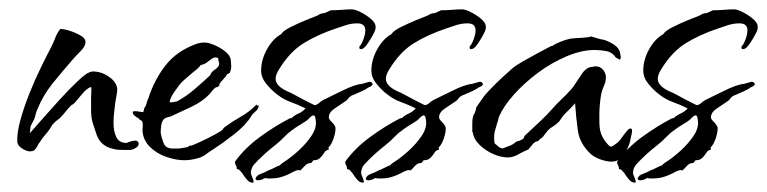

<svg xmlns="http://www.w3.org/2000/svg" viewBox="-20 -336 1642 411"><path d="M44 -12Q37 -12 27.5 -18Q18 -24 17 -32Q16 -51 23.5 -78.5Q31 -106 43 -136Q55 -166 68 -192.5Q81 -219 90 -236Q95 -246 98.5 -255.5Q102 -265 109 -274Q117 -274 129.5 -270Q142 -266 152.5 -260Q163 -254 163 -246Q163 -237 152.5 -226.5Q142 -216 136 -209Q115 -185 93.5 -158.5Q72 -132 60 -102Q57 -95 55.5 -88Q54 -81 50 -75Q49 -72 47 -69Q45 -66 45 -62L44 -51Q52 -60 69.5 -80Q87 -100 107.5 -122.5Q128 -145 146 -162Q164 -179 171 -181Q175 -183 179 -183Q197 -183 213.5 -171.5Q230 -160 231 -145Q231 -141 229.5 -132Q228 -123 227 -118Q226 -108 224.5 -96.5Q223 -85 223 -73Q223 -55 229 -42.5Q235 -30 251 -30Q255 -32 260.5 -33.5Q266 -35 270 -35Q275 -35 277 -29Q277 -23 270 -19Q263 -15 258 -15H245Q238 -15 232 -15.5Q226 -16 220 -18Q210 -20 201 -27Q192 -34 187 -47Q182 -62 178.5 -73Q175 -84 175 -100V-128Q175 -135 175.5 -141Q176 -147 175 -150Q166 -147 156 -135Q146 -123 140 -116Q136 -112 133 -111L130 -108Q126 -104 120 -96.5Q114 -89 109 -84Q106 -81 104 -80L99 -76L92 -69Q86 -58 78.5 -49.5Q71 -41 64 -30Q62 -28 62 -27L60 -23Q57 -18 54 -15Q51 -12 44 -12Z M375 7Q357 7 336.5 0Q316 -7 301.5 -21Q287 -35 285 -55Q285 -60 285.5 -65Q286 -70 285 -74Q285 -77 279 -80L276 -83Q272 -85 268 -88.5Q264 -92 264 -97Q267 -98 269 -98Q274 -98 278.5 -97Q283 -96 287 -96Q286 -96 288 -100Q288 -102 289 -104.5Q290 -107 291 -108Q292 -108 294 -115.5Q296 -123 297 -124Q311 -167 335.5 -197.5Q360 -228 403 -243Q407 -244 410.5 -244.5Q414 -245 418 -245Q426 -245 439 -239.5Q452 -234 462.5 -225.5Q473 -217 474 -208Q474 -204 474.5 -201Q475 -198 475 -194Q475 -188 472 -180L466 -177Q464 -173 462 -171L456 -164Q448 -156 450 -153L448 -152Q448 -152 448 -151Q448 -151 448 -151Q448 -151 448 -151Q448 -151 447 -151L448 -152L447 -151V-150L442 -149Q438 -146 435 -142.5Q432 -139 429 -135Q414 -119 390 -107.5Q366 -96 346 -87Q343 -86 337.5 -84.5Q332 -83 330 -80Q326 -75 325 -67Q324 -59 324 -52Q326 -40 330.5 -29Q335 -18 350 -18H359Q364 -18 369.5 -19Q375 -20 381 -21L388 -25L389 -24Q395 -26 410 -33Q425 -40 439 -47.5Q453 -55 456 -58L457 -59L458 -61L461 -64Q479 -77 496 -86.5Q513 -96 529 -112L531 -110H534Q533 -103 529 -99.5Q525 -96 520 -91L517 -86Q505 -67 480.5 -48Q456 -29 436 -16Q429 -12 422 -6.5Q415 -1 406 2Q389 7 375 7ZM343 -117Q349 -117 351.5 -117.5Q354 -118 359 -119Q379 -130 396.5 -145Q414 -160 430 -175Q432 -182 440 -187L444 -190Q446 -192 447.5 -194Q449 -196 449 -198Q450 -199 448 -205L447 -210V-212Q444 -213 439 -213Q432 -210 425 -204Q418 -198 410 -197Q406 -191 393 -181Q386 -175 379.5 -169.5Q373 -164 371 -162Q364 -155 354 -140.5Q344 -126 343 -117Z M521 55Q515 55 510.5 50.5Q506 46 502 40L498 34Q496 32 493.5 29Q491 26 487 26Q487 21 485 18Q483 15 483 10Q504 -19 536 -42.5Q568 -66 601 -83H604Q610 -89 619 -93Q628 -97 634 -104Q618 -112 602.5 -117.5Q587 -123 573 -134Q561 -143 550 -156.5Q539 -170 539 -185Q539 -208 551.5 -230.5Q564 -253 582 -263Q586 -270 602 -278Q618 -286 635 -293Q652 -300 660 -303Q667 -308 675 -308L688 -314H689Q699 -314 712 -315Q725 -316 733 -316Q740 -316 752 -310Q764 -304 774 -295.5Q784 -287 784 -279Q785 -274 779.5 -263.5Q774 -253 767.5 -243.5Q761 -234 757 -232L754 -231H750L749 -236Q754 -241 758 -252Q762 -263 762 -271Q762 -286 745 -286Q733 -286 721.5 -282.5Q710 -279 699 -275Q660 -262 630 -243.5Q600 -225 577 -187Q570 -176 570 -167Q570 -152 596 -140Q600 -139 613.5 -131.5Q627 -124 640 -117.5Q653 -111 653 -111Q658 -111 663 -115.5Q668 -120 672 -122Q689 -130 714 -142.5Q739 -155 757 -157Q760 -158 763.5 -159Q767 -160 771 -161Q776 -161 778 -156Q776 -151 769 -149Q764 -145 754 -140.5Q744 -136 737 -133Q730 -131 725 -125Q724 -122 719 -119Q712 -114 697.5 -104.5Q683 -95 684 -84Q684 -81 690.5 -74.5Q697 -68 698 -63Q699 -55 694.5 -41Q690 -27 683 -20L684 -16Q677 -14 675 -10.5Q673 -7 669 -2Q666 2 662 4.5Q658 7 651 7L646 13H645Q638 13 633 18.5Q628 24 623 29L620 28Q615 28 606.5 32.5Q598 37 593 39Q586 42 578 44Q570 46 560 46Q557 46 554 46Q551 46 548 45Q547 46 545 46L542 48Q536 50 533 50Q527 50 527 46Q528 43 531 40Q533 38 540 35.5Q547 33 554 29Q562 26 568.5 22.5Q575 19 579 18Q580 17 581 16Q582 15 583 14L589 10Q603 1 619 -13.5Q635 -28 646.5 -45Q658 -62 656 -77Q656 -79 655 -84Q654 -89 651 -89Q648 -89 644 -85Q640 -81 638 -79Q631 -74 622.5 -69Q614 -64 606 -58Q596 -51 588 -42.5Q580 -34 570 -26Q557 -16 545.5 -5.5Q534 5 523 17Q517 25 517 35Q518 39 520 43.5Q522 48 523 53L522 55Z M757 55Q751 55 746.5 50.5Q742 46 738 40L734 34Q732 32 729.5 29Q727 26 723 26Q723 21 721 18Q719 15 719 10Q740 -19 772 -42.5Q804 -66 837 -83H840Q846 -89 855 -93Q864 -97 870 -104Q854 -112 838.5 -117.5Q823 -123 809 -134Q797 -143 786 -156.5Q775 -170 775 -185Q775 -208 787.5 -230.5Q800 -253 818 -263Q822 -270 838 -278Q854 -286 871 -293Q888 -300 896 -303Q903 -308 911 -308L924 -314H925Q935 -314 948 -315Q961 -316 969 -316Q976 -316 988 -310Q1000 -304 1010 -295.5Q1020 -287 1020 -279Q1021 -274 1015.5 -263.5Q1010 -253 1003.5 -243.5Q997 -234 993 -232L990 -231H986L985 -236Q990 -241 994 -252Q998 -263 998 -271Q998 -286 981 -286Q969 -286 957.5 -282.5Q946 -279 935 -275Q896 -262 866 -243.5Q836 -225 813 -187Q806 -176 806 -167Q806 -152 832 -140Q836 -139 849.5 -131.5Q863 -124 876 -117.5Q889 -111 889 -111Q894 -111 899 -115.5Q904 -120 908 -122Q925 -130 950 -142.5Q975 -155 993 -157Q996 -158 999.5 -159Q1003 -160 1007 -161Q1012 -161 1014 -156Q1012 -151 1005 -149Q1000 -145 990 -140.5Q980 -136 973 -133Q966 -131 961 -125Q960 -122 955 -119Q948 -114 933.5 -104.5Q919 -95 920 -84Q920 -81 926.5 -74.5Q933 -68 934 -63Q935 -55 930.5 -41Q926 -27 919 -20L920 -16Q913 -14 911 -10.5Q909 -7 905 -2Q902 2 898 4.5Q894 7 887 7L882 13H881Q874 13 869 18.5Q864 24 859 29L856 28Q851 28 842.5 32.5Q834 37 829 39Q822 42 814 44Q806 46 796 46Q793 46 790 46Q787 46 784 45Q783 46 781 46L778 48Q772 50 769 50Q763 50 763 46Q764 43 767 40Q769 38 776 35.5Q783 33 790 29Q798 26 804.5 22.5Q811 19 815 18Q816 17 817 16Q818 15 819 14L825 10Q839 1 855 -13.5Q871 -28 882.5 -45Q894 -62 892 -77Q892 -79 891 -84Q890 -89 887 -89Q884 -89 880 -85Q876 -81 874 -79Q867 -74 858.5 -69Q850 -64 842 -58Q832 -51 824 -42.5Q816 -34 806 -26Q793 -16 781.5 -5.5Q770 5 759 17Q753 25 753 35Q754 39 756 43.5Q758 48 759 53L758 55Z M1289 10Q1279 10 1266 5.5Q1253 1 1245 -6Q1221 -28 1217 -56.5Q1213 -85 1211 -115Q1207 -110 1200.5 -103.5Q1194 -97 1189 -92Q1186 -89 1183 -84.5Q1180 -80 1177 -76Q1170 -69 1164 -65.5Q1158 -62 1153 -57Q1151 -55 1145 -47Q1143 -43 1139 -40.5Q1135 -38 1132 -34Q1125 -33 1120.5 -27.5Q1116 -22 1111 -16Q1101 -12 1089.5 -5.5Q1078 1 1067 1Q1053 1 1036.5 -6Q1020 -13 1007 -25.5Q994 -38 992 -53H991V-71Q991 -87 995 -92Q997 -95 998 -99.5Q999 -104 1000 -107L1014 -127Q1017 -132 1029.5 -145Q1042 -158 1056 -171Q1070 -184 1076 -189Q1084 -196 1100 -205Q1116 -214 1132.5 -223Q1149 -232 1159 -237L1163 -238Q1168 -242 1179.5 -246.5Q1191 -251 1196 -252Q1202 -254 1215 -254.5Q1228 -255 1235 -256Q1241 -256 1245 -258L1266 -252Q1277 -251 1292 -242Q1307 -233 1308 -219Q1310 -212 1307 -208L1298 -213Q1291 -224 1278.5 -226.5Q1266 -229 1253 -229Q1225 -229 1193 -215.5Q1161 -202 1132 -180.5Q1103 -159 1080.5 -134Q1058 -109 1048 -86Q1047 -83 1046.5 -80Q1046 -77 1045 -75Q1042 -65 1039.5 -56Q1037 -47 1038 -36Q1038 -29 1040 -28Q1042 -27 1048 -21L1056 -18L1063 -21L1071 -24Q1079 -27 1084 -32Q1088 -34 1091 -34.5Q1094 -35 1094 -36Q1101 -38 1101.5 -41.5Q1102 -45 1107 -49Q1122 -63 1136.5 -76.5Q1151 -90 1164 -105Q1171 -113 1181.5 -123Q1192 -133 1201 -143Q1204 -146 1206.5 -149.5Q1209 -153 1211 -156Q1216 -164 1226 -178.5Q1236 -193 1249 -193Q1251 -194 1255 -194Q1265 -194 1271 -186.5Q1277 -179 1277 -171Q1277 -161 1273 -152.5Q1269 -144 1267 -135Q1263 -112 1263 -90Q1263 -83 1263 -76Q1263 -69 1264 -61Q1267 -40 1285 -23L1289 -22Q1303 -30 1308.5 -38Q1314 -46 1324 -58Q1324 -58 1326 -59.5Q1328 -61 1329 -61Q1333 -61 1333 -57V-56Q1333 -52 1332 -48.5Q1331 -45 1330 -40Q1329 -28 1318.5 -9Q1308 10 1289 10Z M1339 55Q1333 55 1328.5 50.5Q1324 46 1320 40L1316 34Q1314 32 1311.5 29Q1309 26 1305 26Q1305 21 1303 18Q1301 15 1301 10Q1322 -19 1354 -42.5Q1386 -66 1419 -83H1422Q1428 -89 1437 -93Q1446 -97 1452 -104Q1436 -112 1420.5 -117.5Q1405 -123 1391 -134Q1379 -143 1368 -156.5Q1357 -170 1357 -185Q1357 -208 1369.5 -230.5Q1382 -253 1400 -263Q1404 -270 1420 -278Q1436 -286 1453 -293Q1470 -300 1478 -303Q1485 -308 1493 -308L1506 -314H1507Q1517 -314 1530 -315Q1543 -316 1551 -316Q1558 -316 1570 -310Q1582 -304 1592 -295.5Q1602 -287 1602 -279Q1603 -274 1597.5 -263.5Q1592 -253 1585.5 -243.5Q1579 -234 1575 -232L1572 -231H1568L1567 -236Q1572 -241 1576 -252Q1580 -263 1580 -271Q1580 -286 1563 -286Q1551 -286 1539.5 -282.5Q1528 -279 1517 -275Q1478 -262 1448 -243.5Q1418 -225 1395 -187Q1388 -176 1388 -167Q1388 -152 1414 -140Q1418 -139 1431.5 -131.5Q1445 -124 1458 -117.5Q1471 -111 1471 -111Q1476 -111 1481 -115.5Q1486 -120 1490 -122Q1507 -130 1532 -142.5Q1557 -155 1575 -157Q1578 -158 1581.5 -159Q1585 -160 1589 -161Q1594 -161 1596 -156Q1594 -151 1587 -149Q1582 -145 1572 -140.5Q1562 -136 1555 -133Q1548 -131 1543 -125Q1542 -122 1537 -119Q1530 -114 1515.5 -104.5Q1501 -95 1502 -84Q1502 -81 1508.5 -74.5Q1515 -68 1516 -63Q1517 -55 1512.5 -41Q1508 -27 1501 -20L1502 -16Q1495 -14 1493 -10.5Q1491 -7 1487 -2Q1484 2 1480 4.5Q1476 7 1469 7L1464 13H1463Q1456 13 1451 18.5Q1446 24 1441 29L1438 28Q1433 28 1424.5 32.5Q1416 37 1411 39Q1404 42 1396 44Q1388 46 1378 46Q1375 46 1372 46Q1369 46 1366 45Q1365 46 1363 46L1360 48Q1354 50 1351 50Q1345 50 1345 46Q1346 43 1349 40Q1351 38 1358 35.5Q1365 33 1372 29Q1380 26 1386.5 22.5Q1393 19 1397 18Q1398 17 1399 16Q1400 15 1401 14L1407 10Q1421 1 1437 -13.5Q1453 -28 1464.5 -45Q1476 -62 1474 -77Q1474 -79 1473 -84Q1472 -89 1469 -89Q1466 -89 1462 -85Q1458 -81 1456 -79Q1449 -74 1440.5 -69Q1432 -64 1424 -58Q1414 -51 1406 -42.5Q1398 -34 1388 -26Q1375 -16 1363.5 -5.5Q1352 5 1341 17Q1335 25 1335 35Q1336 39 1338 43.5Q1340 48 1341 53L1340 55Z"/></svg>

Font: Qwitcher Grypen
Style: Bold
Weight: 700
Designer: Robert E. Leuschke
Foundry: Robert E. Leuschke
Version: Version 1.100; ttfautohint (v1.8.3)